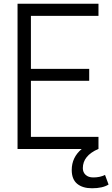

<svg xmlns="http://www.w3.org/2000/svg" viewBox="-20 -800 603 1031"><path d="M74.2 -779.8H508.8V-714.8H146V-430.2H459V-366.2H146V-64.9H508.8V0H507.8Q424.8 36.1 424.8 103Q424.8 125 439.7 138.9Q454.6 152.8 481 152.8Q517.6 152.8 543.9 139.2L563 190.9Q531.2 210.9 474.1 210.9Q423.3 210.9 394.3 186.8Q365.2 162.6 365.2 112.8Q365.2 44.9 418.9 0H74.2Z"/></svg>

Font: Cooper Hewitt
Style: Book
Weight: 705
Designer: Village Type and Design LLC
Foundry: Cooper Hewitt Smithsonian Design Museum
Version: 1.000